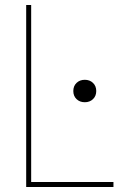

<svg xmlns="http://www.w3.org/2000/svg" viewBox="-20 -750 540 770"><path d="M85 0V-730H105V-20H435V0ZM320 -340Q300 -340 287 -352.5Q274 -365 274 -385Q274 -405 287 -417.5Q300 -430 320 -430Q340 -430 353 -417.5Q366 -405 366 -385Q366 -365 353 -352.5Q340 -340 320 -340Z"/></svg>

Font: M PLUS Code Latin Thin
Style: Regular
Weight: 250
Designer: Coji Morishita
Foundry: UNDERFOREST DESIGN
Version: Version 1.002; ttfautohint (v1.8.3)